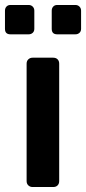

<svg xmlns="http://www.w3.org/2000/svg" viewBox="-41 -752 346 772"><path d="M189 -614Q167 -614 167 -636V-709Q167 -719 173 -725.5Q179 -732 189 -732H262Q272 -732 278.5 -725.5Q285 -719 285 -709V-636Q285 -626 278.5 -620Q272 -614 262 -614ZM1 -614Q-21 -614 -21 -636V-709Q-21 -719 -15 -725.5Q-9 -732 1 -732H74Q84 -732 90.5 -725.5Q97 -719 97 -709V-636Q97 -626 90.5 -620Q84 -614 74 -614ZM90 0Q80 0 73 -6.5Q66 -13 66 -24V-496Q66 -507 73 -513.5Q80 -520 90 -520H173Q184 -520 190.5 -513.5Q197 -507 197 -496V-24Q197 -13 190.5 -6.5Q184 0 173 0Z"/></svg>

Font: Fz Rubik Med
Style: Regular
Weight: 500
Designer: Hubert and Fischer
Foundry: Hubert and Fischer
Version: Vit hóa bi FontZin.com